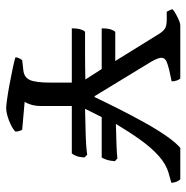

<svg xmlns="http://www.w3.org/2000/svg" viewBox="-11 -594 605 623"><g transform="rotate(90 291.5 -282.5)"><path d="M331 0Q324 0 302 -3Q280 -6 253.5 -11Q227 -16 203 -21Q179 -26 166 -30Q166 -36 169 -42Q172 -48 175 -52L210 -56Q232 -59 240 -78Q248 -97 248 -143V-213H72Q72 -232 76 -243.5Q80 -255 84 -256Q113 -256 154.5 -256Q196 -256 238 -257L204 -310H72Q72 -330 76 -341Q80 -352 84 -354H178L90 -496Q82 -509 73 -515Q64 -521 44 -521H18Q17 -524 14 -529Q11 -534 10 -540Q14 -544 24.5 -550Q35 -556 45.5 -560.5Q56 -565 62 -565H235Q239 -560 241.5 -553Q244 -546 244 -537L207 -529Q190 -525 179 -520Q168 -515 167.5 -504.5Q167 -494 180 -471L292 -287H295Q313 -325 334.5 -367.5Q356 -410 378.5 -450.5Q401 -491 422.5 -521.5Q444 -552 460 -565H562Q566 -561 569.5 -553Q573 -545 573 -536L541 -527Q513 -519 486.5 -495.5Q460 -472 434.5 -436.5Q409 -401 382 -356Q420 -357 450 -358Q480 -359 494 -361L503 -353Q502 -337 498.5 -326.5Q495 -316 491 -310H360L333 -256Q364 -257 394.5 -257.5Q425 -258 448 -259.5Q471 -261 482 -263L491 -254Q490 -237 486 -227.5Q482 -218 478 -213H324V-114Q324 -95 319.5 -80.5Q315 -66 310 -60L401 -52Q403 -49 405 -42.5Q407 -36 407 -30Q399 -22 384.5 -15Q370 -8 355.5 -4Q341 0 331 0Z"/></g></svg>

Font: Texturina Medium 12pt Light
Style: Regular
Weight: 300
Version: Version 1.002